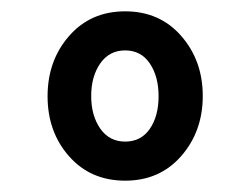

<svg xmlns="http://www.w3.org/2000/svg" viewBox="-20 -783 442 339"><path d="M201 -763Q262 -763 300 -719.5Q338 -676 338 -613.5Q338 -551 300 -507.5Q262 -464 201 -464Q140 -464 102 -507Q64 -550 64 -613Q64 -676 102 -719.5Q140 -763 201 -763ZM244.5 -555.5Q260 -578 260 -613Q260 -648 244.5 -671Q229 -694 201 -694Q173 -694 157 -671Q141 -648 141 -613.5Q141 -579 157 -556Q173 -533 201 -533Q229 -533 244.5 -555.5Z"/></svg>

Font: Delius Unicase
Style: Regular
Weight: 400
Designer: Natalia Raices
Foundry: Natalia Raices
Version: Version 1.002